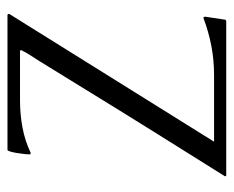

<svg xmlns="http://www.w3.org/2000/svg" viewBox="-76 -552 628 516"><g transform="rotate(-90 238.0 -294.0)"><path d="M81.1 -529.3Q81.1 -532.7 82 -542.2Q83 -551.8 84.7 -562Q86.4 -572.3 88.6 -580.1Q90.8 -587.9 93.3 -587.9H456.1L458.5 -586.4V-583L115.2 -32.7H294.4Q334 -32.7 372.6 -40Q411.1 -47.4 448.2 -61.5L450.2 -60.1L451.2 -57.1L442.9 -2L439.9 0H25.9Q24.4 0 22.5 -1V-3.9Q81.5 -97.7 139.6 -190.9Q197.8 -284.2 255.9 -378.9L331.1 -501Q338.9 -513.7 347.2 -526.1Q355.5 -538.6 361.8 -552.2L358.4 -554.2H225.1Q189 -554.2 153.3 -547.6Q117.7 -541 85 -525.4L81.5 -526.4Q81.5 -527.3 81.3 -527.8Q81.1 -528.3 81.1 -529.3Z"/></g></svg>

Font: CAT Linz
Style: Regular
Weight: 400
Designer: Peter Wiegel
Foundry: Peter Wiegel
Version: Version 1.08